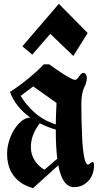

<svg xmlns="http://www.w3.org/2000/svg" viewBox="-20 -978 534 1005"><path d="M97.2 -735.8 148.9 -691.9 243.2 -800.8 363.8 -685.1 439 -805.2 288.1 -958ZM138.2 -362.8Q61.5 -417.5 32.2 -497.1Q75.7 -523.9 126.5 -565.4Q177.2 -606.9 209 -641.1H237.8Q242.2 -637.7 250 -632.3Q257.8 -627 278.3 -612.8Q298.8 -598.6 315.7 -587.9Q332.5 -577.1 349.6 -568.4Q366.7 -559.6 373 -559.6Q380.9 -559.6 394 -578.1Q407.2 -596.7 415.5 -596.7Q423.8 -596.7 429.2 -588.6Q434.6 -580.6 434.6 -570.8Q434.6 -557.1 430.2 -543.5Q425.8 -529.8 420.2 -519Q414.6 -508.3 410.2 -486.1Q405.8 -463.9 405.8 -434.6Q405.8 -397 406.5 -360.4Q407.2 -323.7 409.9 -260.3Q412.6 -196.8 420.4 -157Q428.2 -117.2 439.9 -116.2Q444.8 -116.2 452.6 -123.3Q460.4 -130.4 463.9 -130.4Q472.2 -130.4 472.2 -111.8Q472.2 -85 461.7 -60.1Q451.2 -35.2 426.5 -16.8Q401.9 1.5 367.7 1.5Q306.6 1.5 285.2 -112.8L152.8 6.8Q114.7 -4.4 91.3 -20.5Q17.1 -70.3 17.1 -173.8Q17.1 -214.8 33.4 -257.8Q49.8 -300.8 78.4 -331.1Q106.9 -361.3 138.2 -362.8ZM188.5 -332.5Q141.6 -272.9 141.6 -208Q141.6 -168 162.6 -136.5Q183.6 -105 212.9 -89.8L279.8 -147Q272 -207.5 272 -299.8Q231 -311 188.5 -332.5ZM88.4 -476.1Q113.3 -432.6 158.7 -390.9Q204.1 -349.1 272 -326.7Q272.5 -377 275.9 -439L153.8 -525.9Z"/></svg>

Font: KJV1611
Style: Regular
Weight: 400
Version: Version 3.6.1